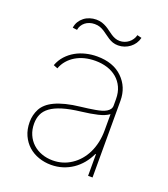

<svg xmlns="http://www.w3.org/2000/svg" viewBox="-134 -815 809 922"><g transform="rotate(20 270.5 -354.0)"><path d="M83.5 -215.6Q91.6 -230.8 106.5 -244.1Q121.4 -257.5 144.4 -268.3Q167.3 -279.1 199 -287.1Q230.8 -295.1 272.7 -299.7Q291.9 -301.8 309.3 -304.3Q326.7 -306.8 343.8 -309.7Q360.4 -312.5 374.3 -316.6Q388.1 -320.7 398.1 -326.7Q408 -332.7 413.5 -340.7Q419 -348.7 419 -359.4V-392Q419 -426.1 407 -452.2Q394.9 -478.3 373.9 -495.9Q353 -513.5 324.8 -522.4Q296.5 -531.2 264.2 -531.2Q235.4 -531.2 210 -524.9Q184.7 -518.5 163.9 -506Q143.1 -493.6 127.7 -475.7Q112.2 -457.7 103.7 -434.7L82.4 -443.2Q93 -471.6 112 -492.4Q131 -513.1 155.2 -526.8Q179.3 -540.5 207.4 -547.2Q235.4 -554 264.2 -554Q347.3 -554 394.5 -507.8Q441.8 -461.6 441.8 -392V0H419V-110.8H416.2Q403.4 -83.1 384.8 -60.5Q366.1 -38 342.7 -22Q319.2 -6 291.5 2.7Q263.8 11.4 233 11.4Q199.6 11.4 169.4 0.9Q139.2 -9.6 116.5 -29.8Q93.8 -50.1 80.3 -79.7Q66.8 -109.4 66.8 -147.7Q66.8 -183.9 83.5 -215.6ZM233 -11.4Q285.2 -11.4 327.1 -39.4Q348.4 -53.3 365.2 -72.8Q382.1 -92.3 394.2 -117Q406.2 -141.7 412.6 -170.8Q419 -199.9 419 -233V-315.3Q398.8 -300.4 364.3 -292.3Q329.9 -284.1 281.2 -278.4Q226.6 -272 189.6 -260.7Q152.7 -249.3 130.5 -233Q108.3 -216.6 98.9 -195.3Q89.5 -174 89.5 -147.7Q89.5 -116.5 100.5 -91.3Q111.5 -66.1 130.9 -48.3Q150.2 -30.5 176.5 -21Q202.8 -11.4 233 -11.4ZM200.3 -718.8Q217 -718.8 229.9 -714.5Q242.9 -710.2 254.1 -703.7Q265.3 -697.1 275 -689.6Q284.8 -682.2 294.7 -675.6Q304.7 -669 315.5 -664.8Q326.3 -660.5 339.5 -660.5Q351.9 -660.5 363.5 -664.6Q375 -668.7 384.4 -676Q393.8 -683.2 400.7 -693.5Q407.7 -703.8 410.5 -715.9L433.2 -710.2Q429.3 -694.2 420.5 -680.9Q411.6 -667.6 399 -658Q386.4 -648.4 371.3 -643.1Q356.2 -637.8 339.5 -637.8Q324.2 -637.8 312.1 -642Q300.1 -646.3 289.6 -652.9Q279.1 -659.4 269.5 -666.9Q259.9 -674.4 249.6 -680.9Q239.3 -687.5 227.5 -691.8Q215.6 -696 200.3 -696Q186.4 -696 174.2 -691.9Q161.9 -687.9 152.5 -680.4Q143.1 -672.9 137.1 -662.8Q131 -652.7 129.3 -640.6L106.5 -643.5Q109 -661.2 117.5 -675.1Q126.1 -688.9 138.7 -698.7Q151.3 -708.5 167.3 -713.6Q183.2 -718.8 200.3 -718.8Z"/></g></svg>

Font: Inter P Thin
Style: Regular
Weight: 100
Designer: Rasmus Andersson
Foundry: rsms
Version: Version 3.018;git-588b23468